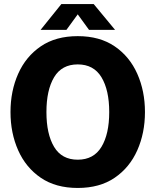

<svg xmlns="http://www.w3.org/2000/svg" viewBox="-20 -919 770 951"><path d="M365 12Q256 12 182 -38.5Q108 -89 70 -174.5Q32 -260 32 -364Q32 -468 70 -553.5Q108 -639 182 -689.5Q256 -740 365 -740Q474 -740 548 -689.5Q622 -639 660 -553.5Q698 -468 698 -364Q698 -260 660 -174.5Q622 -89 548 -38.5Q474 12 365 12ZM365 -128Q444 -128 482.5 -191.5Q521 -255 521 -364Q521 -473 482.5 -536.5Q444 -600 365 -600Q286 -600 248 -536.5Q210 -473 210 -364Q210 -255 248 -191.5Q286 -128 365 -128ZM181 -771 284 -899H444L550 -771H421L365 -848L309 -771Z"/></svg>

Font: Murecho
Style: Bold
Weight: 700
Designer: Neil Summerour
Foundry: Positype
Version: Version 1.010; ttfautohint (v1.8.3)